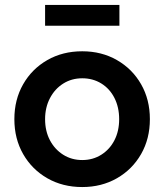

<svg xmlns="http://www.w3.org/2000/svg" viewBox="-20 -745 663 775"><path d="M312 10Q233 10 171 -25.5Q109 -61 73.5 -123Q38 -185 38 -264Q38 -343 73.5 -405Q109 -467 171 -502.5Q233 -538 312 -538Q390 -538 452 -502.5Q514 -467 549.5 -405Q585 -343 585 -264Q585 -185 549.5 -123Q514 -61 452 -25.5Q390 10 312 10ZM312 -99Q355 -99 389 -120.5Q423 -142 442 -179Q461 -216 461 -264Q461 -312 442 -349.5Q423 -387 389 -408Q355 -429 312 -429Q269 -429 235 -407.5Q201 -386 181.5 -348.5Q162 -311 162 -264Q162 -216 181.5 -179Q201 -142 235 -120.5Q269 -99 312 -99ZM162 -641V-725H462V-641Z"/></svg>

Font: Readex Pro Medium
Style: Regular
Weight: 500
Designer: Bonnie Shaver-Troup, Thomas Jockin
Foundry: Lexend
Version: Version 1.204; ttfautohint (v1.8.4.7-5d5b)